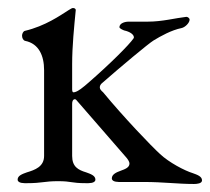

<svg xmlns="http://www.w3.org/2000/svg" viewBox="-20 -454 524 479"><path d="M47 3C86 3 90 -2 125 -2C160 -2 156 3 195 3C200 3 218 4 218 -6C218 -16 206 -20 195 -24C175 -30 160 -38 160 -65V-195C160 -207 167 -208 170 -205L296 -60C300 -55 303 -50 303 -46C303 -36 292 -32 281 -28C270 -24 259 -19 259 -9C259 1 277 0 282 0H340C387 0 423 5 464 5C471 5 484 4 484 -4C484 -14 472 -18 461 -22C441 -28 401 -49 379 -70C358 -89 289 -161 237 -224C232 -228 229 -232 229 -236C229 -240 231 -244 235 -247C283 -289 350 -345 363 -353C381 -364 408 -379 433 -384C442 -386 453 -397 453 -405C453 -409 448 -412 445 -412C418 -409 385 -400 349 -400H300C296 -400 278 -398 278 -386C278 -383 287 -379 290 -378C304 -375 314 -368 314 -361C314 -360 314 -359 313 -358C302 -342 255 -295 201 -248C186 -235 175 -226 166 -224C162 -223 160 -224 160 -231V-294C160 -339 165 -388 169 -429C169 -432 166 -434 162 -434C160 -434 156 -432 150 -428C131 -416 93 -389 42 -377C38 -376 35 -370 35 -365C35 -359 38 -353 43 -352C77 -345 90 -315 90 -279V-65C90 -38 67 -30 47 -24C36 -20 24 -16 24 -6C24 4 42 3 47 3Z"/></svg>

Font: Garamond-Math
Style: Regular
Weight: 400
Version: Version 2019-08-16